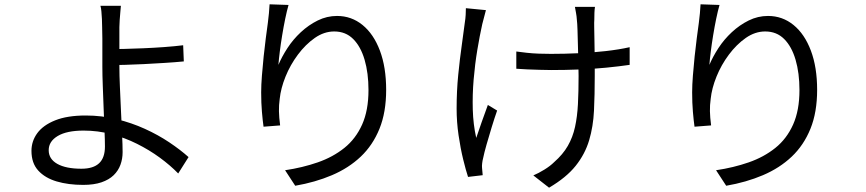

<svg xmlns="http://www.w3.org/2000/svg" viewBox="-20 -812 4020 891"><path d="M541 -785Q540 -775 538.5 -757Q537 -739 535.5 -720Q534 -701 534 -686Q534 -652 534 -603Q534 -554 534 -503Q534 -462 536.5 -407.5Q539 -353 541.5 -296Q544 -239 546.5 -188.5Q549 -138 549 -106Q549 -75 539 -47.5Q529 -20 507.5 1Q486 22 451 34Q416 46 366 46Q297 46 243 30Q189 14 157.5 -20.5Q126 -55 126 -112Q126 -157 153 -194Q180 -231 236 -253.5Q292 -276 378 -276Q452 -276 521.5 -259Q591 -242 652.5 -214Q714 -186 765.5 -151.5Q817 -117 855 -83L807 -7Q770 -45 721.5 -80.5Q673 -116 616 -144.5Q559 -173 496.5 -189.5Q434 -206 368 -206Q290 -206 248 -181Q206 -156 206 -115Q206 -74 246 -51.5Q286 -29 358 -29Q413 -29 440 -54.5Q467 -80 467 -132Q467 -160 465 -206.5Q463 -253 461 -307Q459 -361 457 -412.5Q455 -464 455 -503Q455 -532 455 -566Q455 -600 455 -632.5Q455 -665 454 -686Q454 -704 453 -723.5Q452 -743 450.5 -759.5Q449 -776 446 -785ZM490 -584Q515 -584 556 -585Q597 -586 645 -588Q693 -590 741 -593.5Q789 -597 830 -602L833 -527Q792 -523 743.5 -520Q695 -517 647 -514.5Q599 -512 557.5 -511Q516 -510 490 -510Z M1319 -789Q1311 -761 1303.5 -724.5Q1296 -688 1289.5 -648.5Q1283 -609 1278.5 -573Q1274 -537 1272 -511Q1288 -549 1314 -589Q1340 -629 1376 -662.5Q1412 -696 1454.5 -717Q1497 -738 1544 -738Q1611 -738 1662.5 -696Q1714 -654 1743 -577Q1772 -500 1772 -395Q1772 -291 1741 -214.5Q1710 -138 1654 -85Q1598 -32 1520.5 1Q1443 34 1350 50L1303 -22Q1384 -34 1454.5 -58.5Q1525 -83 1578 -125.5Q1631 -168 1660.5 -234Q1690 -300 1690 -394Q1690 -473 1672 -534.5Q1654 -596 1619 -631Q1584 -666 1531 -666Q1484 -666 1441 -636Q1398 -606 1362.5 -558.5Q1327 -511 1305 -456.5Q1283 -402 1278 -353Q1274 -324 1274.5 -296Q1275 -268 1280 -230L1203 -224Q1199 -252 1195.5 -293Q1192 -334 1192 -383Q1192 -418 1195.5 -461.5Q1199 -505 1203.5 -549.5Q1208 -594 1213.5 -635Q1219 -676 1223 -706Q1226 -729 1228 -750.5Q1230 -772 1231 -792Z M2741 -780Q2739 -767 2738.5 -752.5Q2738 -738 2738 -721Q2737 -710 2737.5 -685Q2738 -660 2738.5 -628.5Q2739 -597 2739.5 -564Q2740 -531 2740 -503.5Q2740 -476 2740 -459Q2740 -373 2736.5 -299Q2733 -225 2714 -161Q2695 -97 2651.5 -42.5Q2608 12 2528 59L2455 2Q2479 -8 2506.5 -25Q2534 -42 2552 -60Q2592 -95 2615 -135Q2638 -175 2648.5 -223Q2659 -271 2662 -329Q2665 -387 2665 -459Q2665 -483 2664 -520.5Q2663 -558 2662 -598.5Q2661 -639 2660 -672Q2659 -705 2657 -720Q2656 -737 2653 -752.5Q2650 -768 2648 -780ZM2376 -573Q2398 -570 2425 -567Q2452 -564 2481.5 -563Q2511 -562 2537 -562Q2599 -562 2664.5 -565Q2730 -568 2791.5 -575Q2853 -582 2902 -593V-511Q2854 -504 2793.5 -498Q2733 -492 2667.5 -489.5Q2602 -487 2538 -487Q2514 -487 2484.5 -488Q2455 -489 2426.5 -490Q2398 -491 2376 -493ZM2235 -765Q2231 -751 2226.5 -732.5Q2222 -714 2218 -700Q2206 -646 2195 -580Q2184 -514 2178 -443Q2172 -372 2174 -303Q2176 -234 2190 -172Q2201 -204 2215.5 -246Q2230 -288 2244 -325L2287 -299Q2275 -265 2262 -222.5Q2249 -180 2238 -141.5Q2227 -103 2222 -78Q2219 -67 2217.5 -54Q2216 -41 2217 -33Q2218 -25 2218.5 -16Q2219 -7 2220 1L2152 9Q2142 -21 2129.5 -72Q2117 -123 2108 -184.5Q2099 -246 2099 -308Q2099 -390 2106.5 -465Q2114 -540 2123 -603Q2132 -666 2137 -707Q2140 -725 2141 -743Q2142 -761 2142 -774Z M3319 -789Q3311 -761 3303.5 -724.5Q3296 -688 3289.5 -648.5Q3283 -609 3278.5 -573Q3274 -537 3272 -511Q3288 -549 3314 -589Q3340 -629 3376 -662.5Q3412 -696 3454.5 -717Q3497 -738 3544 -738Q3611 -738 3662.5 -696Q3714 -654 3743 -577Q3772 -500 3772 -395Q3772 -291 3741 -214.5Q3710 -138 3654 -85Q3598 -32 3520.5 1Q3443 34 3350 50L3303 -22Q3384 -34 3454.5 -58.5Q3525 -83 3578 -125.5Q3631 -168 3660.5 -234Q3690 -300 3690 -394Q3690 -473 3672 -534.5Q3654 -596 3619 -631Q3584 -666 3531 -666Q3484 -666 3441 -636Q3398 -606 3362.5 -558.5Q3327 -511 3305 -456.5Q3283 -402 3278 -353Q3274 -324 3274.5 -296Q3275 -268 3280 -230L3203 -224Q3199 -252 3195.5 -293Q3192 -334 3192 -383Q3192 -418 3195.5 -461.5Q3199 -505 3203.5 -549.5Q3208 -594 3213.5 -635Q3219 -676 3223 -706Q3226 -729 3228 -750.5Q3230 -772 3231 -792Z"/></svg>

Font: Noto Sans SC Thin
Style: Regular
Weight: 400
Version: Version 2.004-H2;hotconv 1.0.118;makeotfexe 2.5.65603